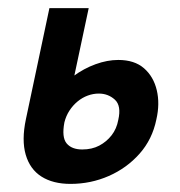

<svg xmlns="http://www.w3.org/2000/svg" viewBox="-20 -441 444 474"><path d="M154 13Q111 13 82.5 -5Q54 -23 43.5 -59Q33 -95 44 -147L102 -421H199L139 -139Q132 -102 144.5 -87Q157 -72 183 -72Q207 -72 225 -81.5Q243 -91 255.5 -107Q268 -123 272 -145Q280 -180 263.5 -195Q247 -210 224 -210Q210 -210 196.5 -205Q183 -200 171.5 -190.5Q160 -181 151.5 -168Q143 -155 139 -139H78Q91 -175 112.5 -204Q134 -233 160.5 -252.5Q187 -272 216 -282.5Q245 -293 272 -293Q312 -293 335.5 -272.5Q359 -252 367 -218.5Q375 -185 366 -146Q356 -97 324.5 -61.5Q293 -26 248.5 -6.5Q204 13 154 13Z"/></svg>

Font: Ysabeau Infant
Style: Bold Italic
Weight: 700
Italic angle: -12°
Designer: Christian Thalmann (Catharsis Fonts)
Version: Version 2.001;gftools[0.9.30]; featfreeze: ss01,ss02,lnum